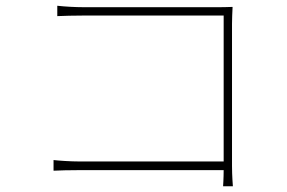

<svg xmlns="http://www.w3.org/2000/svg" viewBox="-20 -652 996 667"><path d="M789 -5C789 -5 786 -41 786 -76V-569C786 -585 787 -608 788 -628C766 -627 749 -627 729 -627H270C241 -627 206 -629 179 -632V-596C197 -597 240 -598 271 -598H757V-91H259C223 -91 183 -94 166 -96V-59C186 -60 219 -61 260 -61H757C757 -33 755 -5 755 -5Z"/></svg>

Font: Kinto Sans Thin
Style: Regular
Weight: 100
Designer: Authors: Ryoko NISHIZUKA  (kana & ideographs); Paul D. Hunt (Latin, Greek & Cyrillic); Wenlong ZHANG  (bopomofo); Sandol
Foundry: Adobe Systems Incorporated, ookami Inc.
Version: Version 0.001